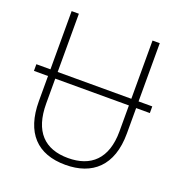

<svg xmlns="http://www.w3.org/2000/svg" viewBox="-130 -826 895 948"><g transform="rotate(20 317.0 -352.0)"><path d="M12 -373H86V-241C86 -75 168 10 316 10C456 10 549 -68 549 -240V-373H621V-408H549V-714H511V-408H124V-714H86V-408H12ZM124 -243V-373H511V-237C511 -92 436 -26 317 -26C194 -26 124 -95 124 -243Z"/></g></svg>

Font: Noto Sans SemiCondensed ExtraLight
Style: Regular
Weight: 200
Width: 4
Designer: Monotype Design Team
Foundry: Monotype Imaging Inc.
Version: Version 2.013